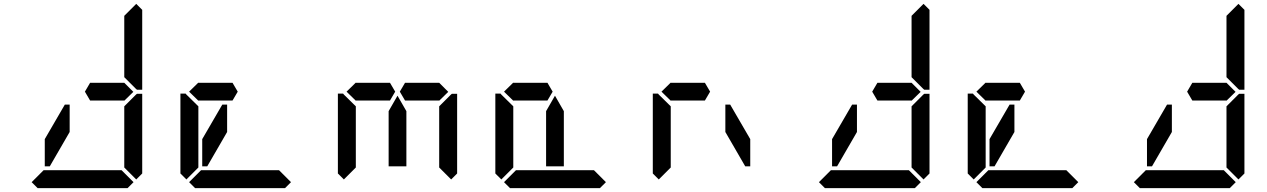

<svg xmlns="http://www.w3.org/2000/svg" viewBox="-20 -975 6568 995"><path d="M686 -955 717 -924V-510H690L685 -514L624 -575V-607V-782V-887V-893ZM685 -485 690 -489H717V-76L686 -45L624 -107V-113V-218V-424ZM672 -31 641 0H175L144 -31L206 -93H226H362H454H590H610ZM624 -546 671 -499 624 -453V-454H606H604H475H454H447L420 -500L447 -546H454H475H488ZM341 -291 238 -113H212V-254L316 -433H341Z M1488 -31 1457 0H991L960 -31L1022 -93H1042H1178H1270H1406H1426ZM946 -45 915 -76V-490H942L946 -485L1008 -424V-218V-113V-107ZM960 -500 1008 -547V-546H1144H1185L1212 -500L1185 -454H1028H1025H1008V-453ZM1157 -291 1054 -113H1028V-254L1132 -433H1157Z M2317 -485 2322 -489H2349V-76L2318 -45L2256 -107V-113V-218V-424ZM1762 -45 1731 -76V-490H1758L1762 -485L1824 -424V-218V-113V-107ZM1776 -500 1824 -547V-546H1960H2001L2028 -500L2001 -454H1844H1841H1824V-453ZM2256 -546 2303 -499 2256 -453V-454H2238H2236H2107H2086H2079L2052 -500L2079 -546H2086H2107H2120ZM2086 -157V-113H1994V-327V-399L2040 -479L2086 -399V-327Z M3120 -31 3089 0H2623L2592 -31L2654 -93H2674H2810H2902H3038H3058ZM2578 -45 2547 -76V-490H2574L2578 -485L2640 -424V-218V-113V-107ZM2592 -500 2640 -547V-546H2776H2817L2844 -500L2817 -454H2660H2657H2640V-453ZM2902 -157V-113H2810V-327V-399L2856 -479L2902 -399V-327Z M3394 -45 3363 -76V-490H3390L3394 -485L3456 -424V-218V-113V-107ZM3408 -500 3456 -547V-546H3592H3633L3660 -500L3633 -454H3476H3473H3456V-453ZM3739 -433H3764L3868 -254V-113H3842L3739 -291Z M4766 -955 4797 -924V-510H4770L4765 -514L4704 -575V-607V-782V-887V-893ZM4765 -485 4770 -489H4797V-76L4766 -45L4704 -107V-113V-218V-424ZM4752 -31 4721 0H4255L4224 -31L4286 -93H4306H4442H4534H4670H4690ZM4704 -546 4751 -499 4704 -453V-454H4686H4684H4555H4534H4527L4500 -500L4527 -546H4534H4555H4568ZM4421 -291 4318 -113H4292V-254L4396 -433H4421Z M5568 -31 5537 0H5071L5040 -31L5102 -93H5122H5258H5350H5486H5506ZM5026 -45 4995 -76V-490H5022L5026 -485L5088 -424V-218V-113V-107ZM5040 -500 5088 -547V-546H5224H5265L5292 -500L5265 -454H5108H5105H5088V-453ZM5237 -291 5134 -113H5108V-254L5212 -433H5237Z M6398 -955 6429 -924V-510H6402L6397 -514L6336 -575V-607V-782V-887V-893ZM6397 -485 6402 -489H6429V-76L6398 -45L6336 -107V-113V-218V-424ZM6384 -31 6353 0H5887L5856 -31L5918 -93H5938H6074H6166H6302H6322ZM6336 -546 6383 -499 6336 -453V-454H6318H6316H6187H6166H6159L6132 -500L6159 -546H6166H6187H6200ZM6053 -291 5950 -113H5924V-254L6028 -433H6053Z"/></svg>

Font: DSEG14 Classic
Style: Regular
Weight: 400
Designer: Keshikan(Twitter:@keshinomi_88pro)
Version: Version 0.46